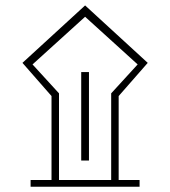

<svg xmlns="http://www.w3.org/2000/svg" viewBox="-20 -706 644 726"><path d="M174.8 -25.4H95.7V0H507.8V-25.4H428.7V-342.8L538.6 -468.3L301.8 -685.5L64.9 -468.3L174.8 -342.8ZM400.4 -353V-25.4H203.1V-353L103 -462.4L301.8 -642.6L500.5 -462.4ZM316.4 -433.6H287.1V-99.1H316.4Z"/></svg>

Font: Estedad-FD VF
Style: Regular
Weight: 100
Designer: Amin Abedi
Version: Version 7.3